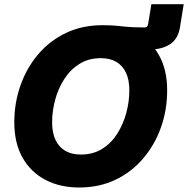

<svg xmlns="http://www.w3.org/2000/svg" viewBox="-20 -854 867 885"><path d="M447.3 -634.3 464.4 -737.8Q482.9 -737.8 497.3 -736.8Q511.7 -735.8 525.9 -734.4Q540 -732.9 556.4 -731.2Q572.8 -729.5 594.5 -728.5Q616.2 -727.5 646.5 -727.5Q659.7 -727.5 662.6 -741.7L677.7 -834.5H826.7L809.6 -728Q800.3 -673.8 763.7 -650.1Q727.1 -626.5 676.8 -626.5Q650.4 -626.5 625 -627.7Q599.6 -628.9 572.5 -630.6Q545.4 -632.3 514.6 -633.3Q483.9 -634.3 447.3 -634.3ZM345.2 10.3Q256.8 10.3 189.5 -24.9Q122.1 -60.1 84 -127.2Q45.9 -194.3 45.9 -290Q45.9 -379.9 74.5 -460.7Q103 -541.5 156.2 -604Q209.5 -666.5 284.2 -702.1Q358.9 -737.8 451.7 -737.8Q539.6 -737.8 606.7 -702.9Q673.8 -668 712.2 -600.8Q750.5 -533.7 750.5 -437.5Q750.5 -346.7 721.7 -266.1Q692.9 -185.5 639.4 -123Q585.9 -60.5 511.5 -25.1Q437 10.3 345.2 10.3ZM352.5 -141.6Q409.2 -141.6 451.2 -168Q493.2 -194.3 520.8 -238.3Q548.3 -282.2 562.3 -334.2Q576.2 -386.2 576.2 -437.5Q576.2 -486.3 560.5 -519.3Q544.9 -552.2 515.6 -569.1Q486.3 -585.9 444.3 -585.9Q388.2 -585.9 345.9 -559.3Q303.7 -532.7 275.9 -489Q248 -445.3 234.1 -393.3Q220.2 -341.3 220.2 -290Q220.2 -241.7 236.1 -208.5Q252 -175.3 281.5 -158.4Q311 -141.6 352.5 -141.6Z"/></svg>

Font: Inter 20pt ExtraBold
Style: Italic
Weight: 800
Italic angle: -9.3988°
Version: Version 4.001;git-66647c0bb